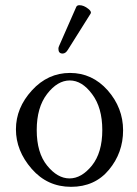

<svg xmlns="http://www.w3.org/2000/svg" viewBox="-20 -704 526 735"><path d="M41 0ZM327.1 -652.3 239.7 -513.2Q231 -499 219.7 -499Q203.6 -499 203.6 -517.1Q203.6 -522.9 206.1 -527.8L272 -677.7Q274.9 -684.1 284.2 -684.1Q300.8 -684.1 318.4 -669.9Q328.1 -662.1 328.1 -655.8Q328.1 -654.3 327.1 -652.3ZM41 -209Q41 -291 102.1 -357.9Q163.1 -424.8 248 -424.8Q333 -424.8 392.1 -358.4Q451.2 -291 451.2 -205.1Q451.2 -119.1 397 -54Q342.8 11.2 252 11.2Q161.1 11.2 101.1 -57.9Q41 -127 41 -209ZM120.6 -206.1Q120.6 -119.1 160.4 -70.1Q200.2 -21 246.1 -21Q292 -21 332 -70.3Q371.6 -120.1 371.6 -206.1Q371.6 -292 332.5 -343.8Q293.9 -396 247.1 -396Q200.2 -396 160.4 -344.5Q120.6 -293 120.6 -206.1Z"/></svg>

Font: Junicode
Style: Regular
Weight: 400
Designer: Peter S. Baker
Foundry: Briery Creek Software
Version: Version 0.7.2